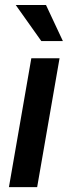

<svg xmlns="http://www.w3.org/2000/svg" viewBox="-20 -767 300 787"><path d="M168.5 -746.6H44.4L149.4 -598.6H237.8ZM224.1 -528.3H108.4L16.6 0H132.3Z"/></svg>

Font: Roboto Medium
Style: Italic
Weight: 500
Italic angle: -12°
Designer: Google
Version: Version 2.137; 2017